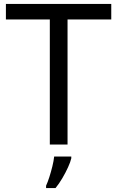

<svg xmlns="http://www.w3.org/2000/svg" viewBox="-20 -734 596 975"><path d="M323 0H233V-635H10V-714H545V-635H323ZM342 70Q338 88 325.5 115.5Q313 143 296.5 171Q280 199 262 221H214V209Q222 192 230.5 165.5Q239 139 246 110.5Q253 82 255 61H342Z"/></svg>

Font: Noto Sans Cherokee
Style: Regular
Weight: 400
Designer: Monotype Design Team
Foundry: Monotype Imaging Inc.
Version: Version 2.001